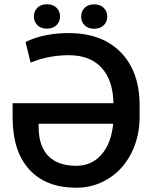

<svg xmlns="http://www.w3.org/2000/svg" viewBox="-20 -877 731 907"><path d="M39.6 0ZM305.2 -720.7Q461.4 -720.7 550.5 -629.9Q639.6 -539.1 639.6 -377.9V-325.7Q639.6 -231.4 600.6 -153.8Q561.5 -76.2 491.9 -33Q422.4 10.3 339.8 9.8Q197.3 9.8 118.4 -76.2Q39.6 -162.1 39.6 -322.8V-389.6H516.1Q513.7 -499 459.2 -557.6Q404.8 -616.2 305.2 -616.2Q223.6 -616.2 149.9 -590.8L124.5 -581.5L100.6 -678.2L113.8 -684.6Q194.8 -720.7 305.2 -720.7ZM339.8 -93.8Q413.1 -93.8 459.5 -147Q505.9 -200.2 514.6 -292.5H162.6V-277.3Q162.6 -187 208 -140.4Q253.4 -93.8 339.8 -93.8ZM140.1 -799.3Q140.1 -823.7 156.5 -840.3Q172.9 -856.9 201.7 -856.9Q230.5 -856.9 247.1 -840.3Q263.7 -823.7 263.7 -799.3Q263.7 -774.9 247.1 -758.3Q230.5 -741.7 201.7 -741.7Q172.9 -741.7 156.5 -758.3Q140.1 -774.9 140.1 -799.3ZM363.3 -798.8Q363.3 -823.2 379.6 -839.8Q396 -856.4 424.8 -856.4Q453.6 -856.4 470.2 -839.8Q486.8 -823.2 486.8 -798.8Q486.8 -774.4 470.2 -757.8Q453.6 -741.2 424.8 -741.2Q396 -741.2 379.6 -757.8Q363.3 -774.4 363.3 -798.8Z"/></svg>

Font: Roboto-o Medium
Style: Regular
Weight: 500
Designer: Google
Version: Version 2.134; 2016; ttfautohint (v1.6)